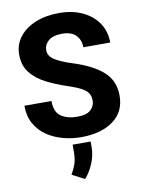

<svg xmlns="http://www.w3.org/2000/svg" viewBox="-103 -791 827 1112"><g transform="rotate(-10 310.5 -234.5)"><path d="M427.2 -187.5Q427.2 -211.4 417.2 -229.2Q407.2 -247.1 378.7 -262.9Q350.1 -278.8 294.4 -296.9Q231 -317.9 176 -346.2Q121.1 -374.5 87.6 -417Q54.2 -459.5 54.2 -522Q54.2 -582 88.9 -626.7Q123.5 -671.4 184.1 -696Q244.6 -720.7 322.8 -720.7Q400.9 -720.7 460.2 -692.9Q519.5 -665 552.7 -615.7Q585.9 -566.4 585.9 -501H427.7Q427.7 -544.4 400.9 -572Q374 -599.6 319.3 -599.6Q266.1 -599.6 239.5 -576.7Q212.9 -553.7 212.9 -521Q212.9 -486.8 248.5 -464.1Q284.2 -441.4 349.1 -420.9Q463.4 -385.3 524.7 -331.3Q585.9 -277.3 585.9 -188.5Q585.9 -94.2 514.9 -42.2Q443.8 9.8 325.7 9.8Q272 9.8 219.7 -4.2Q167.5 -18.1 125.2 -46.9Q83 -75.7 57.9 -120.4Q32.7 -165 32.7 -226.6H191.9Q191.9 -162.1 228 -136.5Q264.2 -110.8 325.7 -110.8Q378.4 -110.8 402.8 -133.1Q427.2 -155.3 427.2 -187.5ZM374.5 43.9V78.6Q374.5 126 354 173.8Q333.5 221.7 305.2 252.4L231.9 213.9Q248 187.5 258.3 158.4Q268.6 129.4 268.6 86.4V43.9Z"/></g></svg>

Font: Vazirmatn FD ExtraBold
Style: Regular
Weight: 800
Designer: Saber Rastikerdar
Foundry: Saber Rastikerdar
Version: Version 33.003